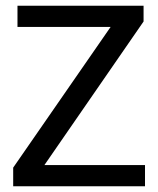

<svg xmlns="http://www.w3.org/2000/svg" viewBox="-20 -650 551 670"><path d="M481 -630V-575L135 -74H486V0H26V-65L366 -556H41V-630Z"/></svg>

Font: Mukta
Style: Regular
Weight: 400
Designer: Girish Dalvi and Yashodeep Gholap
Foundry: Ek Type
Version: Version 2.538;PS 1.001;hotconv 16.6.51;makeotf.lib2.5.65220;